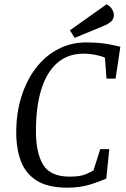

<svg xmlns="http://www.w3.org/2000/svg" viewBox="-20 -856 583 887"><path d="M292 11Q202 11 150.5 -21Q99 -53 77 -110.5Q55 -168 55 -244Q55 -334 79 -410Q103 -486 146 -542Q189 -598 248.5 -629Q308 -660 378 -660Q434 -660 474 -653Q514 -646 536 -640L514 -493H472L465 -589Q453 -596 424 -602Q395 -608 365 -608Q295 -608 246 -566.5Q197 -525 171.5 -445Q146 -365 146 -250Q146 -149 179.5 -94.5Q213 -40 302 -40Q350 -40 376 -51Q402 -62 412 -69L443 -167H485L471 -31Q445 -19 398 -4Q351 11 292 11ZM325 -681 303 -716 472 -836Q488 -829 497 -814.5Q506 -800 506 -786Q506 -768 493 -756.5Q480 -745 456 -735Z"/></svg>

Font: Faustina
Style: Italic
Weight: 400
Italic angle: -8°
Designer: Alfonso Garcia
Foundry: http://www.omnibus-type.com
Version: Version 1.200